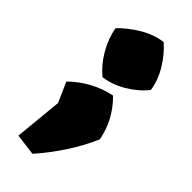

<svg xmlns="http://www.w3.org/2000/svg" viewBox="-198 -515 657 657"><g transform="rotate(45 130.5 -187.0)"><path d="M39 97 56 -78 24 -150Q88 -212 171 -229Q230 -171 245 -91Q222 -38 190 11Q158 60 117 107ZM101 -248Q69 -274 45.5 -314Q22 -354 14 -398Q43 -428 82 -451.5Q121 -475 164 -481Q196 -453 219.5 -414Q243 -375 249 -334Q223 -301 182.5 -277Q142 -253 101 -248Z"/></g></svg>

Font: Piazzolla Black
Style: Regular
Weight: 900
Designer: Juan Pablo del Peral
Foundry: Huerta Tipografica
Version: Version 1.330